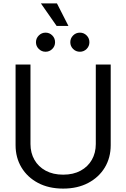

<svg xmlns="http://www.w3.org/2000/svg" viewBox="-20 -1112 752 1144"><path d="M356.4 11.7Q270.5 11.7 206.8 -22Q143.1 -55.7 107.9 -114.3Q72.8 -172.9 72.8 -247.1V-727.5H161.6V-253.9Q161.6 -201.2 185.1 -159.9Q208.5 -118.7 252.2 -95Q295.9 -71.3 356.4 -71.3Q417 -71.3 460.4 -95Q503.9 -118.7 527.3 -159.9Q550.8 -201.2 550.8 -253.9V-727.5H639.6V-247.1Q639.6 -172.4 604.5 -114Q569.3 -55.7 505.6 -22Q441.9 11.7 356.4 11.7ZM456.1 -803.7Q432.1 -803.7 415.5 -820.3Q398.9 -836.9 398.9 -860.4Q398.9 -883.8 415.5 -900.6Q432.1 -917.5 456.1 -917.5Q479.5 -917.5 496.1 -900.9Q512.7 -884.3 512.7 -860.4Q512.7 -836.9 496.1 -820.3Q479.5 -803.7 456.1 -803.7ZM251.5 -803.7Q228 -803.7 211.2 -820.3Q194.3 -836.9 194.3 -860.4Q194.3 -883.8 211.2 -900.6Q228 -917.5 251.5 -917.5Q274.9 -917.5 291.5 -900.9Q308.1 -884.3 308.1 -860.4Q308.1 -836.9 291.5 -820.3Q274.9 -803.7 251.5 -803.7ZM317.4 -957.5 223.6 -1091.8H319.3L387.7 -957.5Z"/></svg>

Font: Inter 28pt
Style: Regular
Weight: 400
Designer: Rasmus Andersson
Foundry: rsms
Version: Version 4.001;git-66647c0bb